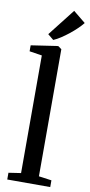

<svg xmlns="http://www.w3.org/2000/svg" viewBox="-111 -1080 528 1122"><g transform="rotate(10 153.0 -519.0)"><path d="M92.5 -51V-749L18 -760.5V-796L171.5 -819H179L198.5 -804.5V-50.5L274.5 -40V0H19.5V-40ZM142 -850 108 -878 233.5 -1038.5 306.5 -979Q293 -962 273.2 -943Q253.5 -924 230.8 -906Q208 -888 185.5 -873.2Q163 -858.5 143 -850Z"/></g></svg>

Font: Merriweather 60pt Medium
Style: Regular
Weight: 500
Version: Version 2.100